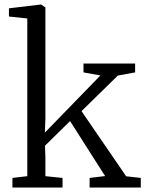

<svg xmlns="http://www.w3.org/2000/svg" viewBox="-20 -839 650 859"><path d="M35.6 -43 102.1 -50.8V-756.3L20 -765.1V-801.8L163.1 -818.8H164.1L183.1 -805.7V-308.6L180.7 -245.6L429.2 -501.5L353.5 -515.1V-554.7H584.5V-515.1L507.3 -501L344.7 -341.8L544.4 -50.3L609.9 -43V0H380.9V-43L450.2 -51.3L293.5 -297.4L181.2 -187L183.1 -135.7V-50.8L259.8 -43V0H35.6Z"/></svg>

Font: MerriweatherLight
Style: Regular
Weight: 300
Designer: Eben Sorkin ( sorkintype@gmail.com )
Foundry: Eben Sorkin
Version: Version 1.055; ttfautohint (v1.4.1)